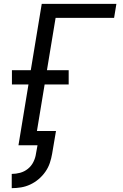

<svg xmlns="http://www.w3.org/2000/svg" viewBox="-20 -755 640 998"><path d="M41 223V149Q63 149 85 143Q107 137 125 122.5Q143 108 153.5 87Q164 66 167 44L175 0H76L128 -316H42V-390H140L197 -735H585L573 -662H269L224 -390H337V-316H212L172 -74H271L251 44Q247 68 239 92Q231 116 216 137.5Q201 159 181 176Q161 193 137.5 204Q114 215 89.5 219Q65 223 41 223Z"/></svg>

Font: Iosevka Extended Oblique
Style: Regular
Weight: 400
Width: 7
Italic angle: -9°
Monospace: yes
Designer: Belleve Invis
Foundry: Belleve Invis
Version: Version 32.0.1; ttfautohint (v1.8.4)